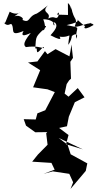

<svg xmlns="http://www.w3.org/2000/svg" viewBox="-113 -1191 628 1247"><path d="M338 -825 248 -872 194 -838 211 -819 179 -859 130 -792 69 -785 148 -735 102 -624 195 -611 243 -593 181 -475 130 -455 119 -415 41 -417 56 -375 116 -332 194 -333 187 -325 196 -251 133 -187 96 -141 221 -133 242 -89 170 -62 230 -78 337 -62 362 -7 345 36 444 -81 454 -130 346 -189 326 -251 268 -295 425 -221 316 -254 332 -314 271 -360 322 -371 334 -433 373 -527 436 -559 392 -619 332 -563 287 -599 233 -536 296 -534 320 -645 336 -669 348 -680 344 -790 361 -815 351 -902 345 -861ZM362 -1103C330 -1089 337 -1095 258 -1096C272 -1135 283 -1074 229 -1053C284 -1030 230 -981 215 -962C318 -907 263 -966 273 -953C356 -942 339 -1001 330 -900C364 -940 356 -1012 344 -945C359 -972 405 -982 381 -939C378 -1024 425 -1006 320 -1028C440 -1054 369 -1070 390 -1063C429 -1029 454 -993 477 -1043C421 -1025 416 -980 495 -1029C473 -1059 408 -1012 372 -1018C395 -1081 366 -1051 350 -1144C348 -1098 356 -1151 328 -1171L329 -1056ZM126 -1103C65 -1084 86 -1037 31 -1062C49 -1066 16 -1099 -19 -1085C52 -1140 12 -1078 -50 -1115C-82 -1042 -77 -1029 -93 -1052C-66 -1007 -41 -1045 -38 -1033C-15 -1005 -56 -949 40 -990C13 -941 70 -970 87 -977C24 -901 49 -893 55 -885C124 -895 153 -881 171 -878C178 -909 131 -836 128 -855C114 -911 171 -863 116 -877C122 -962 116 -947 186 -1017C188 -1035 107 -1009 131 -1008C174 -976 193 -1000 168 -1066C269 -1064 237 -991 231 -1048C225 -1029 265 -1060 267 -1085C246 -1058 247 -1094 200 -1071C223 -1114 149 -1105 198 -1156C174 -1139 152 -1118 126 -1103Z"/></svg>

Font: Hussar Lance
Style: ExBd
Weight: 700
Foundry: Cannot Into Space Fonts, PlusOne Fonts
Version: Version 2.270